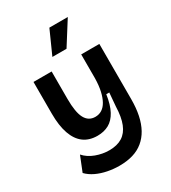

<svg xmlns="http://www.w3.org/2000/svg" viewBox="-222 -873 1039 1164"><g transform="rotate(-30 297.5 -291.0)"><path d="M264 178Q224 178 183 170Q142 162 107 145.5Q72 129 48 104L90 -1Q119 32 165 49Q211 66 258 66Q313 66 349 43.5Q385 21 403.5 -25.5Q422 -72 424 -143L432 -238H411Q401 -169 378 -126.5Q355 -84 320.5 -65Q286 -46 240 -46Q183 -46 144.5 -74.5Q106 -103 86 -160Q66 -217 66 -301V-523H193V-331Q193 -237 216 -194.5Q239 -152 286 -152Q312 -152 332.5 -165Q353 -178 367.5 -204Q382 -230 390.5 -267.5Q399 -305 400 -355V-523H527V-137Q527 -75 516.5 -25Q506 25 485 63Q464 101 432.5 127Q401 153 359 165.5Q317 178 264 178ZM340 -597H241L314 -760H443Z"/></g></svg>

Font: Bricolage Grotesque 16pt SemiBold
Style: Regular
Weight: 600
Version: Version 1.001;gftools[0.9.33.dev8+g029e19f]